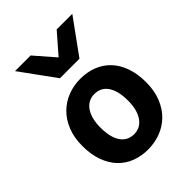

<svg xmlns="http://www.w3.org/2000/svg" viewBox="-226 -893 1018 1018"><g transform="rotate(-45 283.0 -384.5)"><path d="M180.7 -247.6Q180.7 -212.4 187.3 -184.8Q193.8 -157.2 206.8 -137.7Q219.7 -118.2 239 -107.9Q258.3 -97.7 283.2 -97.7Q306.6 -97.7 325.7 -107.9Q344.7 -118.2 358.2 -137.7Q371.6 -157.2 378.7 -184.8Q385.7 -212.4 385.7 -247.6Q385.7 -317.9 359.6 -357.9Q333.5 -397.9 283.2 -397.9Q259.8 -397.9 240.7 -387.7Q221.7 -377.4 208.3 -357.9Q194.8 -338.4 187.7 -310.5Q180.7 -282.7 180.7 -247.6ZM43.9 -247.6Q43.9 -310.5 63.5 -359.1Q83 -407.7 116.5 -440.7Q149.9 -473.6 194.3 -490.7Q238.8 -507.8 288.1 -507.8Q339.8 -507.8 383.1 -490.7Q426.3 -473.6 457.3 -440.7Q488.3 -407.7 505.4 -359.1Q522.5 -310.5 522.5 -247.6Q522.5 -184.6 502.9 -136Q483.4 -87.4 450 -54.4Q416.5 -21.5 372.1 -4.6Q327.6 12.2 278.3 12.2Q226.6 12.2 183.6 -4.6Q140.6 -21.5 109.6 -54.4Q78.6 -87.4 61.3 -136Q43.9 -184.6 43.9 -247.6ZM502 -781.2 360.4 -585.9H213.9L72.3 -781.2H189.5L287.1 -668.9L384.8 -781.2Z"/></g></svg>

Font: Andika New Basic
Style: Bold
Weight: 700
Designer: Victor Gaultney, Annie Olsen, Pablo Ugerman
Foundry: SIL International
Version: Version 5.500; ttfautohint (v1.8.3)